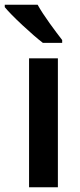

<svg xmlns="http://www.w3.org/2000/svg" viewBox="-48 -786 337 806"><path d="M195 0H74V-541H195ZM110 -766H-28V-756Q-5 -728 46 -680.5Q97 -633 132 -606H213V-618Q191 -646 160 -689Q129 -732 110 -766Z"/></svg>

Font: Noto Sans Display Medium
Style: Regular
Weight: 500
Designer: Monotype Design Team
Foundry: Monotype Imaging Inc.
Version: Version 1.900